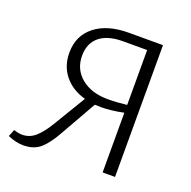

<svg xmlns="http://www.w3.org/2000/svg" viewBox="-120 -776 895 901"><g transform="rotate(20 328.0 -325.0)"><path d="M544 -658V0H482V-298Q419 -285 370 -285Q349 -285 339 -286L238 -108Q206 -50 173.5 -21Q141 8 88 8Q51 8 10 -10L24 -45Q48 -37 66 -37Q103 -37 131.5 -62Q160 -87 189 -135L286 -296Q220 -314 181.5 -361Q143 -408 143 -475Q143 -560 205 -609Q267 -658 374 -658ZM482 -337V-611H361Q285 -611 244.5 -577.5Q204 -544 204 -482Q204 -414 254.5 -372.5Q305 -331 388 -331Q430 -331 482 -337Z"/></g></svg>

Font: Ysabeau Infant Semilight
Style: Regular
Weight: 300
Designer: Christian Thalmann (Catharsis Fonts)
Version: Version 0.003